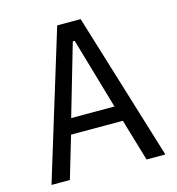

<svg xmlns="http://www.w3.org/2000/svg" viewBox="-105 -788 809 878"><g transform="rotate(-15 300.0 -349.0)"><path d="M481 0 422 -199H177L118 0H31L245 -698H356L570 0ZM304 -609H295L197 -272H402Z"/></g></svg>

Font: IBM Plox Mono
Style: Regular
Weight: 400
Monospace: yes
Designer: Mike Abbink, Paul van der Laan, Pieter van Rosmalen
Foundry: Bold Monday
Version: Version 2.1